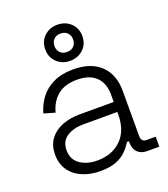

<svg xmlns="http://www.w3.org/2000/svg" viewBox="-137 -829 823 940"><g transform="rotate(-20 275.0 -359.0)"><path d="M43 -137Q43 -186 67 -218Q91 -250 132 -266Q173 -282 223 -282H401V-321Q401 -380 367 -413Q333 -446 268 -446Q204 -446 166.5 -414.5Q129 -383 116 -330L58 -347Q70 -390 96 -424.5Q122 -459 165 -479.5Q208 -500 268 -500Q360 -500 410.5 -452Q461 -404 461 -318V-82Q461 -52 489 -52H536V0H472Q441 0 423 -18.5Q405 -37 405 -69V-76H395Q382 -54 361.5 -33Q341 -12 308 1Q275 14 225 14Q174 14 132.5 -3.5Q91 -21 67 -55Q43 -89 43 -137ZM401 -218V-230H224Q172 -230 137.5 -207.5Q103 -185 103 -138Q103 -91 138.5 -65.5Q174 -40 229 -40Q306 -40 353.5 -86.5Q401 -133 401 -218ZM174 -638Q174 -680 202 -706Q230 -732 270 -732Q311 -732 339 -706Q367 -680 367 -638Q367 -596 339 -570Q311 -544 270 -544Q230 -544 202 -570Q174 -596 174 -638ZM319 -638Q319 -659 306 -672.5Q293 -686 270 -686Q248 -686 235 -672.5Q222 -659 222 -638Q222 -617 235 -603.5Q248 -590 270 -590Q293 -590 306 -603.5Q319 -617 319 -638Z"/></g></svg>

Font: Space Grotesk Frontify Light
Style: Regular
Weight: 300
Designer: Florian Karsten
Version: Version 2.000